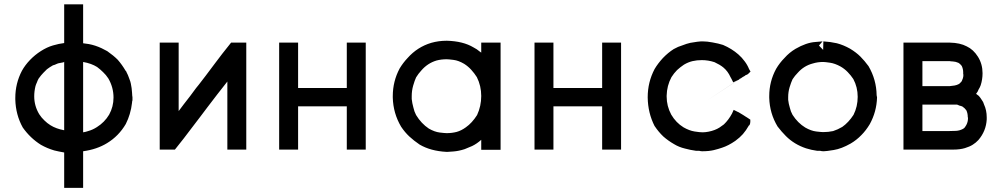

<svg xmlns="http://www.w3.org/2000/svg" viewBox="-20 -701 4685 901"><path d="M601.6 -232.4V-230.5Q599.6 -224.6 599.6 -219.7V-218.8Q596.7 -192.4 588.9 -166Q582 -142.6 570.3 -119.1Q537.1 -62.5 482.4 -29.3Q434.6 0 370.1 8.8V29.3V67.4V94.7V121.1V140.6V161.1V180.7H352.5H349.6H346.7H336.9H328.1H322.3H315.4H307.6H299.8H281.2V162.1V159.2V156.2V119.1V81.1V55.7V29.3V14.6Q253.9 9.8 234.4 4.9Q201.2 -4.9 171.9 -21.5Q122.1 -52.7 86.9 -102.5Q53.7 -162.1 51.8 -234.4V-235.4V-241.2Q51.8 -309.6 83 -369.1Q97.7 -395.5 120.6 -419.4Q143.6 -443.4 171.9 -461.4Q200.2 -479.5 228.5 -487.8Q256.8 -496.1 281.2 -499V-521.5V-561.5V-589.8V-617.2V-639.6V-660.2V-680.7H299.8H302.7H305.7H315.4H324.2H331.1H336.9H344.7H352.5H370.1V-660.2V-658.2V-653.3V-613.3V-571.3V-543.9V-515.6V-498Q382.8 -496.1 397.5 -494.1Q427.7 -488.3 457 -474.6Q469.7 -467.8 483.4 -460.9Q512.7 -440.4 532.2 -420.9Q552.7 -397.5 569.3 -369.1Q573.2 -366.2 573.2 -363.3Q581.1 -348.6 585.9 -334Q592.8 -316.4 593.8 -309.6Q598.6 -287.1 599.6 -267.1Q600.6 -247.1 601.6 -245.1ZM281.2 -89.8V-411.1Q281.2 -408.2 260.7 -405.3Q252 -404.3 244.6 -400.4Q237.3 -396.5 228.5 -394.5Q212.9 -385.7 200.2 -376Q188.5 -364.3 183.6 -359.4Q172.9 -348.6 161.1 -332Q156.2 -323.2 153.3 -314.5Q149.4 -306.6 146.5 -296.9Q140.6 -272.5 140.6 -249Q140.6 -204.1 164.1 -165Q174.8 -148.4 188.5 -135.7Q201.2 -123 216.8 -113.3Q243.2 -96.7 281.2 -89.8ZM370.1 -410.2V-80.1Q382.8 -82 393.6 -85.9Q415 -91.8 434.6 -104.5Q470.7 -127 492.2 -163.1Q512.7 -200.2 512.7 -243.2Q512.7 -291 488.3 -333Q477.5 -349.6 463.9 -362.3Q451.2 -375 435.5 -386.7Q409.2 -403.3 370.1 -410.2Z M792 1H790H781.2H773.4H767.6H761.7H754.9H748H729.5V-501H748H751H753.9H762.7H772.5H779.3H785.2H793H799.8H818.4V-179.7L841.8 -210.9Q872.1 -249 900.4 -288.1Q901.4 -288.1 945.3 -345.7L989.3 -404.3Q1006.8 -426.8 1023.4 -449.2Q1041 -471.7 1064.5 -501H1073.2H1074.2H1075.2H1078.1H1081.1H1085.9H1091.8H1097.7H1103.5H1110.4H1117.2H1135.7V1H1117.2H1114.3H1111.3H1102.5H1092.8H1085.9H1079.1H1071.3H1064.5H1046.9V-318.4Q1034.2 -302.7 999 -257.3Q963.9 -211.9 953.1 -197.3Q942.4 -182.6 919.9 -153.3L876 -95.7Q851.6 -63.5 841.8 -50.8Q824.2 -28.3 800.8 1Z M1378.9 -288.1H1607.4V-312.5V-358.4V-390.6V-423.8V-452.1V-481.4V-501H1625H1627.9H1629.9H1633.8H1636.7H1643.6H1649.4H1656.2H1662.1H1669.9H1677.7H1696.3V1H1677.7H1674.8H1671.9H1663.1H1653.3H1646.5H1639.6H1631.8H1625H1607.4V-202.1H1378.9V-178.7V-135.7V-104.5V-72.3V-44.9V-17.6V1H1360.4H1358.4H1355.5H1345.7H1335.9H1330.1H1323.2H1316.4H1308.6H1290V-501H1308.6H1311.5H1314.5H1323.2H1333H1339.8H1345.7H1353.5H1360.4H1378.9Z M2238.3 -458V-470.7V-483.4V-501H2256.8H2259.8H2263.7H2266.6H2268.6H2275.4H2283.2H2289.1H2294.9H2302.7H2310.5H2329.1V2H2310.5H2308.6H2304.7H2294.9H2285.2H2279.3H2273.4H2265.6H2256.8H2238.3V-15.6V-17.6V-21.5V-42V-44.9Q2217.8 -26.4 2195.3 -15.6Q2177.7 -7.8 2160.2 -1Q2132.8 7.8 2107.9 9.8Q2083 11.7 2079.6 11.7Q2076.2 11.7 2076.2 11.7H2075.2Q2001 7.8 1949.2 -22.5Q1921.9 -41 1900.9 -60.5Q1879.9 -80.1 1862.3 -106.4Q1825.2 -168.9 1823.2 -243.2V-244.1V-250Q1823.2 -319.3 1855.5 -379.9Q1872.1 -407.2 1892.6 -428.7Q1938.5 -480.5 2003.9 -500Q2038.1 -509.8 2076.2 -509.8H2077.1Q2153.3 -507.8 2202.1 -478.5Q2217.8 -470.7 2231.4 -459Q2236.3 -455.1 2238.3 -454.1ZM1912.1 -250Q1912.1 -249 1912.1 -244.1V-242.2V-236.3Q1914.1 -216.8 1919.9 -196.3Q1923.8 -177.7 1932.6 -161.1Q1957 -121.1 1992.2 -97.7Q2019.5 -82 2043.5 -79.1Q2067.4 -76.2 2076.2 -76.2Q2100.6 -76.2 2123 -82Q2144.5 -87.9 2166 -103.5Q2195.3 -124 2218.8 -161.1Q2238.3 -203.1 2238.3 -250.5Q2238.3 -297.9 2217.8 -338.9Q2206.1 -357.4 2191.4 -373.5Q2176.8 -389.6 2158.2 -401.4Q2131.8 -417 2108.4 -419.9Q2085 -422.9 2076.2 -422.9Q2050.8 -422.9 2028.3 -417Q1986.3 -404.3 1957 -370.1Q1943.4 -355.5 1932.6 -337.9Q1925.8 -323.2 1918.9 -299.3Q1912.1 -275.4 1912.1 -250Z M2577.1 -288.1H2805.7V-312.5V-358.4V-390.6V-423.8V-452.1V-481.4V-501H2823.2H2826.2H2828.1H2832H2835H2841.8H2847.7H2854.5H2860.4H2868.2H2876H2894.5V1H2876H2873H2870.1H2861.3H2851.6H2844.7H2837.9H2830.1H2823.2H2805.7V-202.1H2577.1V-178.7V-135.7V-104.5V-72.3V-44.9V-17.6V1H2558.6H2556.6H2553.7H2543.9H2534.2H2528.3H2521.5H2514.6H2506.8H2488.3V-501H2506.8H2509.8H2512.7H2521.5H2531.2H2538.1H2543.9H2551.8H2558.6H2577.1Z M3275.4 8.8Q3267.6 8.8 3261.7 6.8H3249H3247.1Q3218.8 2.9 3194.3 -3.9Q3166 -10.7 3143.6 -24.4Q3116.2 -40 3092.8 -60.5Q3070.3 -82 3052.7 -108.4L3051.8 -109.4Q3020.5 -170.9 3019.5 -243.2V-245.1Q3019.5 -315.4 3051.8 -377Q3067.4 -403.3 3090.8 -428.7Q3115.2 -454.1 3141.6 -470.7Q3162.1 -482.4 3182.6 -488.3Q3202.1 -496.1 3219.7 -500Q3259.8 -506.8 3269.5 -506.8H3271.5H3277.3Q3297.9 -506.8 3323.2 -502Q3351.6 -497.1 3373 -490.2Q3414.1 -472.7 3445.3 -445.3Q3461.9 -430.7 3474.6 -413.1Q3487.3 -396.5 3495.1 -377L3502 -365.2L3492.2 -355.5Q3486.3 -349.6 3479.5 -348.6L3474.6 -344.7L3465.8 -339.8Q3123 -114.3 3463.9 -338.9Q3460.9 -336.9 3459 -335Q3457 -333 3452.1 -332Q3450.2 -330.1 3447.3 -327.1L3445.3 -326.2L3438.5 -323.2L3420.9 -314.5L3412.1 -332L3408.2 -338.9Q3395.5 -367.2 3374 -384.8Q3358.4 -397.5 3333 -409.2Q3303.7 -418.9 3273.4 -418.9Q3250 -418.9 3229.5 -414.1Q3209 -409.2 3189.5 -397.5Q3171.9 -385.7 3157.2 -372.1Q3142.6 -357.4 3130.9 -338.9Q3109.4 -298.8 3108.4 -252Q3108.4 -250 3108.4 -248Q3108.4 -203.1 3129.9 -163.1Q3152.3 -125 3187.5 -103.5Q3214.8 -87.9 3239.3 -84Q3263.7 -80.1 3276.9 -80.1Q3290 -80.1 3304.7 -83Q3335 -88.9 3356.4 -102.5Q3367.2 -109.4 3377 -117.2Q3399.4 -138.7 3415 -168L3422.9 -185.5L3440.4 -176.8L3444.3 -174.8L3447.3 -173.8L3448.2 -172.9L3458 -167L3467.8 -161.1Q3475.6 -156.2 3479 -153.8Q3482.4 -151.4 3485.4 -149.9Q3488.3 -148.4 3501 -139.6V-128.9Q3501 -122.1 3497.1 -113.3H3495.1Q3480.5 -87.9 3466.3 -71.8Q3452.1 -55.7 3430.7 -40Q3398.4 -17.6 3368.2 -7.8Q3351.6 -2 3329.6 3.4Q3307.6 8.8 3275.4 8.8Z M3971.7 -27.3Q3928.7 -2.9 3892.6 2.9Q3856.4 8.8 3845.7 8.8Q3835 8.8 3829.1 6.8H3817.4H3815.4Q3787.1 2.9 3762.7 -4.9Q3707 -23.4 3668 -62.5Q3647.5 -83 3628.9 -107.4Q3591.8 -168.9 3589.8 -242.2V-243.2V-250Q3589.8 -318.4 3622.1 -377.9Q3638.7 -406.2 3662.1 -429.7Q3683.6 -454.1 3712.9 -471.7Q3763.7 -501 3805.7 -503.9Q3837.9 -506.8 3839.8 -506.8L3823.2 -487.3L3842.8 -466.8L3843.8 -506.8Q3877 -504.9 3907.2 -498Q3937.5 -490.2 3968.8 -472.7Q3998 -455.1 4017.6 -435.5Q4037.1 -416 4055.7 -390.6Q4092.8 -327.1 4093.8 -253.9Q4094.7 -249 4095.7 -244.1Q4093.8 -176.8 4061.5 -118.2Q4043.9 -88.9 4022.5 -67.4Q4000 -43.9 3971.7 -27.3ZM3678.7 -245.1Q3678.7 -244.1 3678.7 -241.2V-238.3V-232.4Q3680.7 -213.9 3686.5 -195.3Q3690.4 -177.7 3699.2 -162.1Q3723.6 -124 3758.8 -102.5Q3786.1 -86.9 3810.1 -84Q3834 -81.1 3842.8 -81.1Q3867.2 -81.1 3889.6 -85.9Q3911.1 -92.8 3932.6 -105.5Q3961.9 -126 3985.4 -162.1Q4004.9 -201.2 4004.9 -246.6Q4004.9 -292 3984.4 -330.1Q3972.7 -347.7 3958 -362.8Q3943.4 -377.9 3924.8 -388.7Q3898.4 -403.3 3875 -406.7Q3851.6 -410.2 3842.8 -410.2Q3817.4 -410.2 3794.9 -403.3Q3752.9 -392.6 3723.6 -359.4Q3710 -345.7 3699.2 -329.1Q3692.4 -314.5 3685.5 -292Q3678.7 -269.5 3678.7 -245.1Z M4610.4 -150.4V-141.6V-140.6Q4607.4 -85.9 4571.3 -43.9Q4559.6 -31.2 4544.9 -22Q4530.3 -12.7 4507.8 -5.9Q4484.4 1 4453.1 1H4219.7V-501H4437.5Q4485.4 -500 4516.6 -483.4Q4547.9 -468.8 4569.3 -434.6Q4590.8 -400.4 4590.8 -357.4Q4590.8 -328.1 4582 -300.8Q4578.1 -290 4572.3 -281.2Q4569.3 -271.5 4560.5 -260.7Q4573.2 -251 4573.2 -251Q4581.1 -242.2 4586.9 -232.4Q4594.7 -222.7 4597.7 -210.9Q4610.4 -183.6 4610.4 -150.4ZM4308.6 -296.9H4318.4H4342.8H4367.2H4392.6H4417H4428.7H4437.5Q4449.2 -297.9 4460 -299.8Q4470.7 -301.8 4479.5 -306.6Q4483.4 -308.6 4488.3 -314.5Q4491.2 -316.4 4493.7 -321.3Q4496.1 -326.2 4498.5 -333.5Q4501 -340.8 4501 -351.6L4500 -352.5V-361.3Q4500 -377 4493.2 -391.6Q4490.2 -395.5 4487.3 -398.4Q4482.4 -403.3 4477.5 -406.2Q4463.9 -412.1 4451.7 -412.6Q4439.5 -413.1 4437.5 -414.1H4419.9H4402.3H4377.9H4352.5H4321.3H4308.6V-402.3V-376V-347.7V-311.5ZM4454.1 -210H4433.6H4412.1H4383.8H4354.5H4329.1H4308.6V-196.3V-168V-139.6V-101.6V-85.9H4323.2H4348.6H4376H4403.3H4429.7Q4449.2 -85.9 4466.3 -86.9Q4483.4 -87.9 4498 -95.7Q4502.9 -97.7 4507.8 -103.5Q4511.7 -108.4 4514.6 -114.3Q4522.5 -128.9 4522.5 -146.5Q4522.5 -148.4 4522.5 -149.4L4521.5 -150.4Q4521.5 -169.9 4514.6 -183.6Q4506.8 -194.3 4496.1 -201.2Q4489.3 -204.1 4483.4 -205.1Q4477.5 -208 4471.7 -210H4470.7H4467.8Q4463.9 -210 4459 -210Z"/></svg>

Font: LeFont
Style: Default
Weight: 400
Designer: Leryon MEDIA
Version: Version 1.0